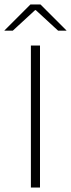

<svg xmlns="http://www.w3.org/2000/svg" viewBox="-51 -844 319 864"><path d="M129 0H88V-639H129ZM86 -824H131L248 -707V-706H210.5L110 -798.5H107L6.5 -706H-31V-707Z"/></svg>

Font: Anek Bangla Medium ExtraLight
Style: Regular
Weight: 250
Version: Version 1.003